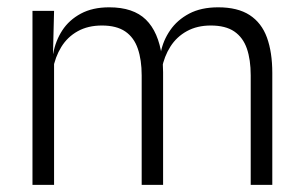

<svg xmlns="http://www.w3.org/2000/svg" viewBox="-20 -518 848 538"><path d="M682.5 0V-307Q682.5 -350.5 671.8 -381.8Q661 -413 636.5 -429.8Q612 -446.5 570.5 -446.5Q532.5 -446.5 503.8 -430.8Q475 -415 457.5 -387.5Q440 -360 433.5 -325.5L422 -371H430.5Q437 -404.5 456.8 -433.2Q476.5 -462 510 -479.8Q543.5 -497.5 591.5 -497.5Q646 -497.5 679.5 -475.8Q713 -454 728 -412.8Q743 -371.5 743 -313.5V0ZM71 0V-487.5H131.5L128.5 -366.5L131.5 -363.5V0ZM377 0V-307Q377 -350 366.2 -381.5Q355.5 -413 331 -429.8Q306.5 -446.5 265.5 -446.5Q226.5 -446.5 197.8 -430.5Q169 -414.5 151.8 -386.5Q134.5 -358.5 128 -322.5L114.5 -367.5H129Q135.5 -403.5 154.5 -432.8Q173.5 -462 206.5 -479.8Q239.5 -497.5 286 -497.5Q353.5 -497.5 388.8 -463Q424 -428.5 433.5 -360.5Q435.5 -350 436.2 -338.8Q437 -327.5 437 -316V0Z"/></svg>

Font: Anek Telugu Light
Style: Regular
Weight: 300
Version: Version 1.003